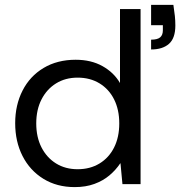

<svg xmlns="http://www.w3.org/2000/svg" viewBox="-20 -752 746 784"><path d="M285 12Q212 12 157 -22Q102 -56 72 -115Q42 -174 42 -249Q42 -323 72 -382Q102 -441 158 -474.5Q214 -508 289 -508Q352 -508 398.5 -482Q445 -456 470 -413V-715H554V0H480L472 -85H471Q453 -58 427 -36Q401 -14 365.5 -1Q330 12 285 12ZM297 -61Q348 -61 386.5 -84.5Q425 -108 446 -150Q467 -192 467 -248Q467 -304 446 -346Q425 -388 386.5 -411.5Q348 -435 297 -435Q247 -435 209 -411.5Q171 -388 149.5 -346Q128 -304 128 -248Q128 -192 149.5 -150Q171 -108 209 -84.5Q247 -61 297 -61ZM597 -550V-590Q623 -590 634 -599.5Q645 -609 645 -628V-649H597V-732H688Q692 -706 694 -687Q696 -668 696 -648Q696 -596 670 -573Q644 -550 597 -550Z"/></svg>

Font: DM Sans 28pt
Style: Regular
Weight: 400
Version: Version 4.004;gftools[0.9.30]